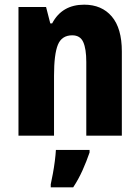

<svg xmlns="http://www.w3.org/2000/svg" viewBox="-20 -580 599 821"><path d="M340 -560Q415 -560 458 -509.5Q501 -459 501 -360V0H349V-315Q349 -371 336 -400Q323 -429 289 -429Q244 -429 227.5 -388.5Q211 -348 211 -256V0H59V-550H177L195 -480H203Q245 -560 340 -560ZM363 72Q350 110 333 148Q316 186 293 221H197V208Q201 190 206 163Q211 136 214.5 108.5Q218 81 219 61H363Z"/></svg>

Font: Noto Sans Condensed ExtraBold
Style: Regular
Weight: 800
Width: 3
Designer: Monotype Design Team
Foundry: Monotype Imaging Inc.
Version: Version 2.013; ttfautohint (v1.8.4.7-5d5b)